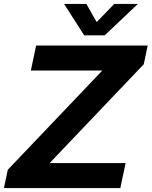

<svg xmlns="http://www.w3.org/2000/svg" viewBox="-33 -963 776 983"><path d="M723 -730 703 -634 221 -128H610L583 0H-13L7 -94L491 -602H125L152 -730ZM295 -943H409L462 -850L552 -943H673L503 -782H398Z"/></svg>

Font: Nacelle Bold
Style: Italic
Weight: 700
Italic angle: -12°
Designer: Sora Sagano
Foundry: Sora Sagano
Version: Version 1.000;FEAKit 1.0